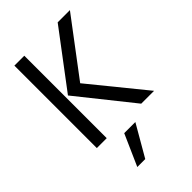

<svg xmlns="http://www.w3.org/2000/svg" viewBox="-269 -771 1110 1110"><g transform="rotate(-45 286.5 -215.5)"><path d="M158 0H77V-674H158ZM230 243H165L250 51H341ZM545 0H440L174 -333L431 -674H531L274 -333Z"/></g></svg>

Font: Hind Mysuru
Style: Regular
Weight: 400
Designer: Manushi Parikh, Hitesh Malaviya
Foundry: Indian Type Foundry
Version: Version 0.703;PS 1.0;hotconv 1.0.86;makeotf.lib2.5.63406